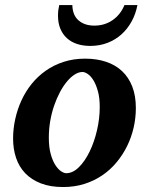

<svg xmlns="http://www.w3.org/2000/svg" viewBox="-20 -734 593 766"><path d="M377.9 -307.1Q377.9 -343.8 370.6 -370.1Q363.3 -396.5 352.8 -413.6Q342.3 -430.7 330.3 -438.7Q318.4 -446.8 309.1 -446.8Q293.9 -446.8 278.1 -436.8Q262.2 -426.8 247.3 -408.9Q232.4 -391.1 219.2 -366.5Q206.1 -341.8 196 -312.7Q186 -283.7 180.4 -251.2Q174.8 -218.8 174.8 -185.1Q174.8 -146.5 182.4 -119.4Q189.9 -92.3 200.9 -75.4Q211.9 -58.6 223.6 -50.8Q235.4 -43 244.1 -43Q270.5 -43 294.7 -66.9Q318.8 -90.8 337.4 -128.9Q356 -167 366.9 -213.9Q377.9 -260.7 377.9 -307.1ZM522 -303.2Q522 -263.7 513.2 -225.1Q504.4 -186.5 487.3 -151.6Q470.2 -116.7 445.3 -86.7Q420.4 -56.6 388.2 -34.7Q356 -12.7 316.7 -0.2Q277.3 12.2 231.9 12.2Q180.7 12.2 143.1 -2.4Q105.5 -17.1 80.8 -42.7Q56.2 -68.4 44.2 -103.8Q32.2 -139.2 32.2 -181.2Q32.2 -220.2 40.8 -259Q49.3 -297.9 65.7 -333.5Q82 -369.1 106.4 -399.4Q130.9 -429.7 162.8 -452.1Q194.8 -474.6 234.1 -487.3Q273.4 -500 319.8 -500Q365.7 -500 403.1 -487.5Q440.4 -475.1 466.8 -450.4Q493.2 -425.8 507.6 -388.9Q522 -352.1 522 -303.2ZM528.3 -713.9Q521.5 -678.2 505.1 -648.4Q488.8 -618.7 464.6 -596.9Q440.4 -575.2 408.9 -563Q377.4 -550.8 340.3 -550.8Q311 -550.8 287.4 -558.6Q263.7 -566.4 246.8 -581.8Q230 -597.2 220.7 -619.6Q211.4 -642.1 211.4 -671.9Q211.4 -682.6 212.6 -693.1Q213.9 -703.6 216.3 -713.9H268.6Q269.5 -673.3 293.5 -652.6Q317.4 -631.8 356.4 -631.8Q397.9 -631.8 429.4 -653.8Q460.9 -675.8 476.6 -713.9Z"/></svg>

Font: Charis SIL APac
Style: Bold Italic
Weight: 700
Italic angle: -11°
Foundry: SIL International
Version: Version 5.000